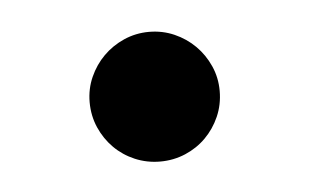

<svg xmlns="http://www.w3.org/2000/svg" viewBox="-27 -587 338 209"><g transform="rotate(-5 141.5 -482.0)"><path d="M70.3 -481.9Q70.3 -496.4 76 -509.2Q81.7 -522 91.3 -531.6Q100.9 -541.2 113.8 -546.9Q126.8 -552.6 141.3 -552.6Q155.9 -552.6 168.9 -546.9Q181.8 -541.2 191.4 -531.6Q201 -522 206.7 -509.2Q212.4 -496.4 212.4 -481.9Q212.4 -467 206.7 -454Q201 -441.1 191.4 -431.5Q181.8 -421.9 168.9 -416.4Q155.9 -410.9 141.3 -410.9Q126.8 -410.9 113.8 -416.4Q100.9 -421.9 91.3 -431.5Q81.7 -441.1 76 -454Q70.3 -467 70.3 -481.9Z"/></g></svg>

Font: Cannonade Med
Style: Regular
Weight: 500
Designer: Rasmus Andersson
Foundry: rsms
Version: Version 3.012;git-f93a4a705